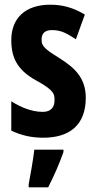

<svg xmlns="http://www.w3.org/2000/svg" viewBox="-20 -576 409 817"><path d="M345 -160C345 -249 292 -291 231 -330C163 -371 157 -384 157 -408C157 -434 171 -448 201 -448C245 -448 269 -430 303 -409L341 -514C291 -544 245 -556 194 -556C89 -556 28 -500 28 -405C28 -322 61 -274 135 -233C214 -190 212 -173 212 -149C212 -118 195 -100 162 -100C112 -100 64 -122 28 -145V-20C71 0 113 10 164 10C275 10 345 -43 345 -160ZM250 71V61H126C121 104 109 173 102 208V221H185C209 174 233 120 250 71Z"/></svg>

Font: Noto Sans Gurmukhi ExtraCondensed
Style: Bold
Weight: 700
Width: 2
Designer: Jelle Bosma - Monotype Design Team
Foundry: Monotype Imaging Inc.
Version: Version 2.004